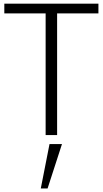

<svg xmlns="http://www.w3.org/2000/svg" viewBox="-20 -747 568 1062"><path d="M205.6 295.4H243.2L322.8 49.8H253.9ZM232.4 0V-672.9H3.9V-726.6H524.4V-672.9H295.9V0Z"/></svg>

Font: Oxygen Light
Style: Regular
Weight: 300
Designer: vernon adams
Foundry: Vernon Adams
Version: Version Release 0.2.3 webfont; ttfautohint (v0.93.3-1d66) -l